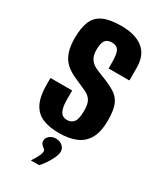

<svg xmlns="http://www.w3.org/2000/svg" viewBox="-196 -665 784 927"><g transform="rotate(30 195.5 -201.5)"><path d="M192 7Q139 7 101.5 -8Q64 -23 44 -61Q24 -99 24 -168V-203Q55 -203 85 -203Q115 -203 145 -203V-158Q145 -121 151 -101.5Q157 -82 168 -74.5Q179 -67 194 -67Q217 -67 230.5 -83.5Q244 -100 244 -148Q244 -185 232.5 -203.5Q221 -222 196 -233.5Q171 -245 132 -262Q97 -277 74 -298Q51 -319 40 -351Q29 -383 29 -429Q29 -487 44.5 -523Q60 -559 96.5 -575.5Q133 -592 195 -592Q275 -592 317.5 -557.5Q360 -523 360 -454V-383Q331 -383 302.5 -383Q274 -383 244 -383V-419Q244 -464 233.5 -482Q223 -500 196 -500Q170 -500 159 -484Q148 -468 148 -432Q148 -399 161.5 -380.5Q175 -362 196 -352.5Q217 -343 241 -334Q285 -317 313 -299.5Q341 -282 354 -251.5Q367 -221 367 -164Q367 -100 345.5 -62.5Q324 -25 284.5 -9Q245 7 192 7ZM141 189Q155 168 164 150Q173 132 173 120Q173 113 166 108Q159 103 152 95.5Q145 88 145 75Q145 61 159 49Q173 37 194 37Q217 37 231 50Q245 63 245 81Q245 95 236 115Q227 135 214 154.5Q201 174 187 189Z"/></g></svg>

Font: Alumni Sans
Style: Bold
Weight: 700
Designer: Robert E. Leuschke
Foundry: Robert E. Leuschke
Version: Version 1.018